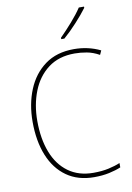

<svg xmlns="http://www.w3.org/2000/svg" viewBox="-102 -1107 746 1087"><g transform="rotate(-10 270.5 -563.5)"><path d="M361 -792Q270 -792 209 -746Q148 -700 117.5 -622.5Q87 -545 87 -452Q87 -349 117 -271.5Q147 -194 206 -151Q265 -108 350 -108Q399 -108 437.5 -116.5Q476 -125 504 -137V-112Q476 -100 437 -91.5Q398 -83 350 -83Q257 -83 192 -129Q127 -175 93.5 -258Q60 -341 60 -452Q60 -553 94 -636Q128 -719 195 -768Q262 -817 361 -817Q443 -817 513 -783L502 -759Q466 -779 430.5 -785.5Q395 -792 361 -792ZM460 -1037Q434 -1002 394.5 -959Q355 -916 319 -885H301V-893Q335 -927 371 -968Q407 -1009 430 -1044H460Z"/></g></svg>

Font: Noto Sans Kannada UI SemiCondensed Thin
Style: Regular
Weight: 100
Width: 4
Designer: Jelle Bosma - Monotype Design Team
Foundry: Monotype Imaging Inc.
Version: Version 2.005; ttfautohint (v1.8.4.7-5d5b)